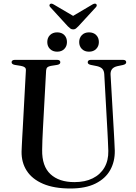

<svg xmlns="http://www.w3.org/2000/svg" viewBox="-20 -1033 754 1068"><path d="M578 -295.5 560 -620Q559 -638.5 550 -649.2Q541 -660 520 -665L485 -672Q475 -674.5 471.5 -678Q468 -681.5 468 -687Q468 -693 472.5 -696.5Q477 -700 485 -700H664.5Q673 -700 677.5 -696.5Q682 -693 682 -687Q682 -681.5 678 -677.8Q674 -674 664 -671.5L633 -665Q611.5 -660 602.8 -648Q594 -636 595 -618L613.5 -296.5Q615 -271 616.2 -246.2Q617.5 -221.5 618.5 -195Q619.5 -134.5 593 -87Q566.5 -39.5 511.2 -12Q456 15.5 371.5 15.5Q280.5 15.5 219.8 -10.5Q159 -36.5 129 -82.8Q99 -129 100 -190.5Q100.5 -204.5 101.5 -225.8Q102.5 -247 103.8 -271.2Q105 -295.5 106.5 -317.5L124 -641Q125 -652.5 118 -658.2Q111 -664 96.5 -666.5L62.5 -672Q44.5 -675.5 44.5 -687Q44.5 -693 49.2 -696.5Q54 -700 62.5 -700H298Q306.5 -700 311 -696.5Q315.5 -693 315.5 -687Q315.5 -681.5 311.8 -677.8Q308 -674 298 -672L263 -666.5Q249.5 -664 243.5 -658.5Q237.5 -653 236.5 -641L219 -320Q216.5 -283 215.8 -252.8Q215 -222.5 214.5 -199Q213 -108.5 260.8 -64.2Q308.5 -20 394 -20Q453 -20 495.5 -41Q538 -62 560.8 -101Q583.5 -140 582.5 -193.5Q581.5 -226.5 580.2 -250.8Q579 -275 578 -295.5ZM298 -745.5Q273.5 -745.5 258.2 -760.5Q243 -775.5 243 -799Q243 -823 258.2 -838Q273.5 -853 298 -853Q323 -853 337.8 -838Q352.5 -823 352.5 -799Q352.5 -776 337.8 -760.8Q323 -745.5 298 -745.5ZM475 -745.5Q450.5 -745.5 435.5 -760.5Q420.5 -775.5 420.5 -799Q420.5 -822.5 435.5 -837.8Q450.5 -853 475 -853Q500 -853 515 -838Q530 -823 530 -799Q530 -776 515 -760.8Q500 -745.5 475 -745.5ZM406.5 -933 279 -1008Q266 -1016 258.5 -1010.5Q255.5 -1008 255 -1003.2Q254.5 -998.5 260 -993L357 -887Q365 -879 371.5 -874.2Q378 -869.5 387 -869.5Q396 -869.5 402.2 -874.2Q408.5 -879 416 -887L513.5 -993Q518.5 -998.5 518.2 -1003.2Q518 -1008 515 -1010.5Q507.5 -1016 494 -1008L367 -933Z"/></svg>

Font: Fraunces 60pt
Style: Regular
Weight: 400
Version: Version 1.000;[b76b70a41]